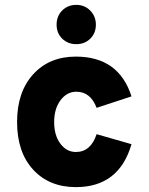

<svg xmlns="http://www.w3.org/2000/svg" viewBox="-20 -755 609 787"><path d="M293 -574Q258 -574 235 -596.5Q212 -619 212 -654Q212 -689 235 -712Q258 -735 293 -735Q327 -735 350 -711.5Q373 -688 373 -654Q373 -619 350 -596.5Q327 -574 293 -574ZM291 12Q182 12 116 -59.5Q50 -131 50 -255Q50 -378 116 -450.5Q182 -523 291 -523Q467 -523 519 -360L376 -313Q351 -379 293 -379Q254 -379 228 -344Q202 -309 202 -255Q202 -200 227.5 -166Q253 -132 291 -132Q352 -132 376 -205L519 -164Q468 12 291 12Z"/></svg>

Font: Overpass Heavy
Style: Regular
Weight: 900
Designer: Delve Withrington, Thomas Jockin
Foundry: Delve Fonts
Version: Version 3.000;DELV;Overpass